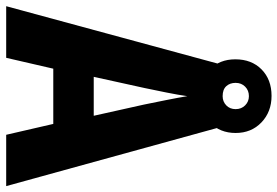

<svg xmlns="http://www.w3.org/2000/svg" viewBox="-162 -758 919 636"><g transform="rotate(90 298.0 -439.5)"><path d="M426 0 390 -156H207L171 0H0L194 -715H399L596 0ZM326 -456Q319 -490 311 -530Q303 -570 298 -600Q294 -571 286 -531Q278 -491 271 -458L234 -290H363ZM297 -641Q243 -641 209.5 -674Q176 -707 176 -759Q176 -813 209.5 -846Q243 -879 297 -879Q350 -879 385 -845.5Q420 -812 420 -760Q420 -708 385.5 -674.5Q351 -641 297 -641ZM298 -717Q316 -717 328.5 -729Q341 -741 341 -760Q341 -779 328.5 -791.5Q316 -804 298 -804Q279 -804 266.5 -791.5Q254 -779 254 -760Q254 -741 265 -729Q276 -717 298 -717Z"/></g></svg>

Font: Noto Sans Armenian Condensed ExtraBold
Style: Regular
Weight: 800
Width: 3
Designer: Monotype Design Team
Foundry: Monotype Imaging Inc.
Version: Version 2.008; ttfautohint (v1.8.4.7-5d5b)